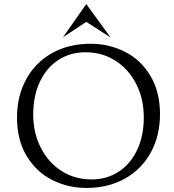

<svg xmlns="http://www.w3.org/2000/svg" viewBox="-20 -916 858 948"><path d="M402 -658Q327 -658 268.5 -620Q210 -582 177 -512.5Q144 -443 144 -351Q144 -260 181.5 -186.5Q219 -113 284.5 -71.5Q350 -30 432 -30Q507 -30 565.5 -68Q624 -106 657 -175.5Q690 -245 690 -337Q690 -428 652.5 -501.5Q615 -575 549.5 -616.5Q484 -658 402 -658ZM428 -700Q518 -700 596.5 -660.5Q675 -621 722.5 -542Q770 -463 770 -352Q770 -246 724.5 -163Q679 -80 596.5 -34Q514 12 406 12Q316 12 237.5 -27.5Q159 -67 111.5 -146Q64 -225 64 -336Q64 -442 109.5 -525Q155 -608 237.5 -654Q320 -700 428 -700ZM406 -808 291 -732 406 -896 526 -731Z"/></svg>

Font: BellefairVN
Style: Regular
Weight: 400
Designer: Nick Shinn, Liron Lavi Turkenic
Foundry: Shinntype
Version: Version 1.003